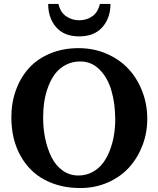

<svg xmlns="http://www.w3.org/2000/svg" viewBox="-20 -929 795 965"><path d="M720.2 -332Q720.2 -260.7 695.6 -197Q670.9 -133.3 627.7 -86.2Q584.5 -39.1 521 -11.5Q457.5 16.1 383.8 16.1Q283.2 16.1 205.3 -24.9Q127.4 -65.9 82.3 -147.5Q37.1 -229 37.1 -339.8Q37.1 -413.6 60.3 -477.1Q83.5 -540.5 126 -587.2Q168.5 -633.8 232.7 -660.4Q296.9 -687 375 -687Q451.2 -687 516.4 -658.7Q581.5 -630.4 626 -582.3Q670.4 -534.2 695.3 -469.2Q720.2 -404.3 720.2 -332ZM559.1 -328.1Q559.1 -408.7 540 -473.6Q521 -538.6 480.5 -579.3Q439.9 -620.1 383.8 -620.1Q343.8 -620.1 311.3 -603.3Q278.8 -586.4 257.8 -559.1Q236.8 -531.7 222.7 -494.4Q208.5 -457 202.6 -418Q196.8 -378.9 196.8 -336.9Q196.8 -281.7 207.5 -231.2Q218.3 -180.7 239 -138.9Q259.8 -97.2 294.7 -72Q329.6 -46.9 374 -46.9Q412.6 -46.9 444.3 -64Q476.1 -81.1 497.1 -108.9Q518.1 -136.7 532.2 -173.6Q546.4 -210.4 552.7 -249.3Q559.1 -288.1 559.1 -328.1ZM535.2 -909.2Q535.2 -838.4 494.4 -792.2Q453.6 -746.1 377.9 -746.1Q302.7 -746.1 262.5 -792Q222.2 -837.9 222.2 -909.2H273.9Q283.2 -867.2 312.3 -847.2Q341.3 -827.1 377.9 -827.1Q415 -827.1 443.8 -847.2Q472.7 -867.2 481.9 -909.2Z"/></svg>

Font: Veleka
Style: Bold
Weight: 700
Designer: Stefan Peev, Context Ltd, 2016; SIL International, 1997-2014.
Foundry: Stefan Peev, Context Ltd, 2016
Version: Version 1.000